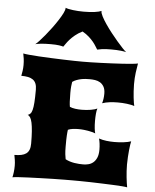

<svg xmlns="http://www.w3.org/2000/svg" viewBox="-63 -1033 875 1086"><g transform="rotate(5 374.5 -490.5)"><path d="M48.8 0Q51.8 -12.2 54 -29.5Q56.2 -46.9 56.2 -65.4Q56.2 -82.5 53.7 -98.9Q51.3 -115.2 48.8 -127Q70.8 -127 87.4 -130.4Q104 -133.8 115.2 -141.8Q126.5 -149.9 132.1 -163.8Q137.7 -177.7 137.7 -198.7Q137.7 -239.7 135.5 -269Q133.3 -298.3 129.2 -317.4Q125 -336.4 118.7 -346.4Q112.3 -356.4 104 -358.9Q112.8 -361.8 119.1 -368.2Q125.5 -374.5 129.6 -389.9Q133.8 -405.3 135.7 -432.4Q137.7 -459.5 137.7 -504.4Q137.7 -525.4 132.1 -539.3Q126.5 -553.2 115.2 -561.3Q104 -569.3 87.4 -572.8Q70.8 -576.2 48.8 -576.2Q51.3 -587.9 53.7 -604.2Q56.2 -620.6 56.2 -637.7Q56.2 -656.2 54 -673.6Q51.8 -690.9 48.8 -703.1Q58.6 -700.7 82.5 -698.5Q106.4 -696.3 138.2 -694.3Q169.9 -692.4 206.1 -690.9Q242.2 -689.5 276.6 -688.2Q311 -687 340.1 -686.5Q369.1 -686 386.7 -686Q404.3 -686 431.6 -686.5Q459 -687 490.5 -688.2Q522 -689.5 554.9 -690.9Q587.9 -692.4 616.9 -694.3Q646 -696.3 668.2 -698.5Q690.4 -700.7 700.2 -703.1Q696.3 -682.6 692.1 -651.1Q688 -619.6 688 -584.5Q688 -564 689.5 -544.2Q690.9 -524.4 692.6 -508.1Q694.3 -491.7 696.5 -479.5Q698.7 -467.3 700.2 -461.4Q692.9 -464.4 681.9 -466.6Q670.9 -468.8 658.2 -470.5Q645.5 -472.2 631.8 -472.9Q618.2 -473.6 605.5 -473.6Q583 -473.6 560.5 -470.9Q538.1 -468.3 517.6 -461.4Q521 -471.7 523.2 -486.3Q525.4 -501 525.4 -516.1Q525.4 -541 516.8 -555.9Q508.3 -570.8 495.1 -578.6Q481.9 -586.4 466.3 -588.6Q450.7 -590.8 436.5 -590.8Q425.3 -590.8 412.8 -590.1Q400.4 -589.4 387.5 -586.7Q374.5 -584 361.8 -579.3Q349.1 -574.7 338.4 -566.9Q336.4 -555.7 335 -541Q333.5 -526.4 333.5 -504.4Q333.5 -471.7 334.7 -453.4Q335.9 -435.1 337.9 -425.3Q351.1 -419.4 368.7 -417Q386.2 -414.6 404.8 -414.6Q432.6 -414.6 457.5 -418.9Q482.4 -423.3 493.7 -429.2Q489.7 -418.5 488 -399.4Q486.3 -380.4 486.3 -359.4Q486.3 -347.7 486.8 -336.2Q487.3 -324.7 488.5 -315.2Q489.7 -305.7 491 -298.6Q492.2 -291.5 493.7 -288.1Q489.3 -290.5 479.5 -293.2Q469.7 -295.9 456.8 -298.3Q443.8 -300.8 428.5 -302.5Q413.1 -304.2 397 -304.2Q380.4 -304.2 365.2 -302.2Q350.1 -300.3 337.9 -294.9Q336.9 -289.1 336.2 -281.5Q335.4 -273.9 334.7 -262.5Q334 -251 333.7 -235.4Q333.5 -219.7 333.5 -198.7Q333.5 -172.4 335.4 -156Q337.4 -139.6 339.8 -127.9Q351.6 -121.6 364.7 -117.4Q377.9 -113.3 391.4 -111.1Q404.8 -108.9 417.5 -108.2Q430.2 -107.4 441.4 -107.4Q455.6 -107.4 470.5 -111.1Q485.4 -114.7 497.6 -124.8Q509.8 -134.8 517.6 -152.6Q525.4 -170.4 525.4 -198.2Q525.4 -215.8 523.2 -232.9Q521 -250 517.6 -261.2Q538.1 -254.4 560.5 -251.7Q583 -249 605.5 -249Q618.2 -249 631.8 -249.8Q645.5 -250.5 658.2 -252.2Q670.9 -253.9 681.9 -256.1Q692.9 -258.3 700.2 -261.2Q698.7 -254.9 696.5 -241.7Q694.3 -228.5 692.6 -210.7Q690.9 -192.9 689.5 -171.6Q688 -150.4 688 -128.4Q688 -109.4 689.2 -91.1Q690.4 -72.8 692.1 -56.2Q693.8 -39.6 696 -25.1Q698.2 -10.7 700.2 0Q690.4 -2 668.2 -3.7Q646 -5.4 616.9 -6.6Q587.9 -7.8 554.9 -9Q522 -10.3 490.5 -11Q459 -11.7 431.6 -12Q404.3 -12.2 386.7 -12.2Q369.1 -12.2 340.1 -12Q311 -11.7 276.6 -11Q242.2 -10.3 206.1 -9Q169.9 -7.8 138.2 -6.6Q106.4 -5.4 82.5 -3.7Q58.6 -2 48.8 0ZM111.8 -761.2Q119.1 -766.6 133.3 -781.7Q147.5 -796.9 164.6 -817.6Q181.6 -838.4 199.5 -862.3Q217.3 -886.2 231.9 -908.9Q246.6 -931.6 255.9 -950.2Q265.1 -968.8 265.1 -979.5V-981.4Q271 -978.5 282.2 -976.1Q293.5 -973.6 307.6 -971.9Q321.8 -970.2 337.4 -969.2Q353 -968.3 368.2 -968.3Q403.3 -968.3 430.2 -971.9Q457 -975.6 469.2 -981.4Q469.2 -980.5 469 -980.2Q468.8 -980 468.8 -979Q468.8 -968.3 478.5 -949.5Q488.3 -930.7 503.7 -908.2Q519 -885.7 537.8 -861.8Q556.6 -837.9 574.2 -817.4Q591.8 -796.9 606.4 -781.5Q621.1 -766.1 627.9 -761.2Q620.6 -763.7 597.9 -766.4Q575.2 -769 541.5 -769Q509.3 -769 491.2 -766.4Q473.1 -763.7 463.4 -761.2Q459 -767.6 452.4 -778.8Q445.8 -790 435.3 -803Q424.8 -815.9 409.4 -829.8Q394 -843.8 372.1 -856Q347.7 -843.8 330.8 -829.8Q314 -815.9 302.2 -802.7Q290.5 -789.6 283.2 -778.6Q275.9 -767.6 271 -761.2Q264.2 -763.7 246.8 -766.4Q229.5 -769 198.2 -769Q164.6 -769 141.8 -766.4Q119.1 -763.7 111.8 -761.2Z"/></g></svg>

Font: Arbutus
Style: Regular
Weight: 400
Designer: Karolina Lach
Foundry: Sorkin Type Co.
Version: Version 1.002